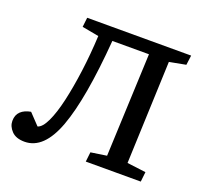

<svg xmlns="http://www.w3.org/2000/svg" viewBox="-124 -840 1039 991"><g transform="rotate(20 396.0 -344.0)"><path d="M556 -632H355Q329 -306 270.5 -147Q212 12 106 12Q59 12 35 -13Q11 -38 11 -68Q11 -101 31 -120Q51 -139 86 -145L143 -85Q168 -92 190.5 -139.5Q213 -187 230.5 -263.5Q248 -340 260.5 -434.5Q273 -529 278 -631L186 -648L192 -700H763L756 -647L666 -630L644 -67L747 -54L741 0H439L445 -53L532 -66Z"/></g></svg>

Font: Literata 7pt Medium
Style: Italic
Weight: 500
Italic angle: -2°
Designer: Latin by Veronika Burian and Jose Scaglione. Greek by Irene Vlachou. Cyrillic by Vera Evstafieva
Foundry: TypeTogether
Version: Version 3.002